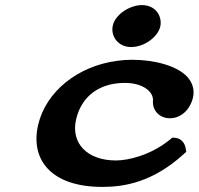

<svg xmlns="http://www.w3.org/2000/svg" viewBox="-20 -725 781 755"><path d="M495.5 -540C548.8 -540 601.1 -581.1 610.1 -620C619.1 -659 593.7 -705 538.2 -705C491.7 -705 434 -669.7 423.7 -625C413.9 -582.6 444.5 -540 495.5 -540ZM712.5 -128 710.1 -142.3C707.2 -159.4 695.1 -180.5 669.5 -182.9L657.8 -184L647.5 -175.4C573.5 -115.5 486.2 -94 435.4 -94C323.9 -94 257.5 -161 279.3 -255.5C298.5 -338.8 358.2 -387.1 438.8 -397.1C449 -398.3 459.8 -399 471 -399C543.1 -399 583.9 -363.4 581.5 -329.6C578.5 -288.7 608.8 -260 648 -260C693.6 -260 728.3 -295.8 739 -342C746.1 -373 735.9 -402.8 714.2 -425.2C675.1 -465.4 589.8 -490 499 -490C479.6 -490 460.2 -488.6 441 -485.9C286.7 -465.7 160.4 -365.5 129.9 -233.5C98.8 -99 178.8 10 382.4 10C469.9 10 580 -9 699.6 -116.5Z"/></svg>

Font: Linux Libertine Mono O 
Style: Mono Bold Oblique
Weight: 400
Italic angle: -13°
Designer: Philipp H. Poll
Foundry: Philipp H. Poll
Version: Version 5.1.7